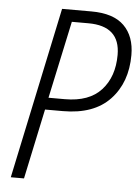

<svg xmlns="http://www.w3.org/2000/svg" viewBox="-52 -755 581 796"><g transform="rotate(5 238.5 -357.0)"><path d="M78 0 140 -292H214Q343 -292 410 -363Q477 -434 477 -548Q477 -626 432.5 -670Q388 -714 296 -714H174L23 0ZM219 -664H288Q420 -664 420 -544Q420 -453 369.5 -397.5Q319 -342 218 -342H150Z"/></g></svg>

Font: Noto Sans UI SemiCondensed Light
Style: Italic
Weight: 300
Width: 4
Designer: Monotype Design Team
Foundry: Monotype Imaging Inc.
Version: 1.001